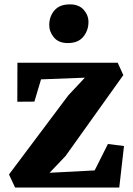

<svg xmlns="http://www.w3.org/2000/svg" viewBox="-20 -834 592 854"><path d="M357.5 -488.5 162.5 -481 133 -382 57 -381.5 57.5 -555H503.5L528.5 -500L271.5 -140L200.5 -65.5L401 -76L460 -193.5L531.5 -184.5L510.5 0H47L20 -58L284 -410ZM281 -642.5Q241 -642.5 220 -667.5Q199 -692.5 199 -722.5Q199 -760.5 222 -787.5Q245 -814.5 290 -814.5H291Q331 -814.5 352.2 -790.5Q373.5 -766.5 373.5 -736.5Q373.5 -698.5 350.5 -670.5Q327.5 -642.5 282 -642.5Z"/></svg>

Font: Merriweather 20pt ExtraBold
Style: Regular
Weight: 800
Version: Version 2.100